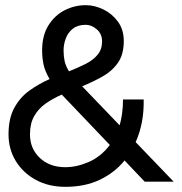

<svg xmlns="http://www.w3.org/2000/svg" viewBox="-20 -703 705 743"><path d="M540 0 462 -82Q424 -35 366.5 -7.5Q309 20 233 20Q168 20 118.5 -7Q69 -34 41 -80Q13 -126 13 -183Q13 -245 35.5 -286Q58 -327 94.5 -353Q131 -379 172 -397Q154 -427 148.5 -453.5Q143 -480 143 -508Q143 -566 167.5 -605Q192 -644 230.5 -663.5Q269 -683 312 -683Q346 -683 380 -666.5Q414 -650 436.5 -619Q459 -588 459 -544Q459 -492 436 -459.5Q413 -427 376 -406.5Q339 -386 298 -369L443 -218Q449 -239 452.5 -264Q456 -289 456 -318H536Q538 -227 505 -153L652 0ZM375 -543Q375 -572 354.5 -589.5Q334 -607 312 -607Q281 -607 262 -592Q243 -577 234.5 -554Q226 -531 226 -508Q226 -486 230 -467Q234 -448 247 -427Q282 -441 311 -455.5Q340 -470 357.5 -491Q375 -512 375 -543ZM96 -183Q96 -128 134 -92Q172 -56 233 -56Q277 -56 324 -76.5Q371 -97 405 -142L219 -337Q185 -322 157 -302.5Q129 -283 112.5 -254Q96 -225 96 -183Z"/></svg>

Font: Lil Grotesk Medium
Style: Regular
Weight: 500
Designer: Bastien Sozeau
Foundry: NBR — Bastien Sozeau
Version: Version 3.003; ttfautohint (v1.8.4.7-5d5b);gftools[0.9.33]